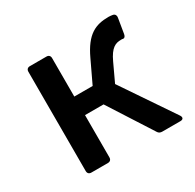

<svg xmlns="http://www.w3.org/2000/svg" viewBox="-112 -602 739 726"><g transform="rotate(-30 257.0 -239.0)"><path d="M336.9 -245.1 373 -322.3C395.5 -371.1 416 -378.9 440.4 -378.9C443.4 -378.9 446.3 -378.9 449.2 -377.9C455.1 -377.9 459 -381.8 460.9 -391.6L471.7 -457C473.6 -465.8 469.7 -473.6 460.9 -475.6C455.1 -476.6 448.2 -477.5 442.4 -477.5C384.8 -477.5 343.8 -459 305.7 -377.9L259.8 -281.2H179.7V-449.2C179.7 -459 173.8 -464.8 164.1 -464.8H91.8C82 -464.8 76.2 -459 76.2 -449.2V-15.6C76.2 -5.9 82 0 91.8 0H164.1C173.8 0 179.7 -5.9 179.7 -15.6V-200.2H260.7L382.8 -9.8C386.7 -2.9 393.6 0 401.4 0H480.5C493.2 0 497.1 -7.8 490.2 -18.6Z"/></g></svg>

Font: Ed Sans Neue Medium
Style: Regular
Weight: 500
Designer: Stephen Hutchings
Version: Version 1.004;PS 001.004;hotconv 1.0.88;makeotf.lib2.5.64775